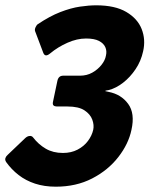

<svg xmlns="http://www.w3.org/2000/svg" viewBox="-23 -698 563 723"><path d="M187 5Q144 5 109 -6.5Q74 -18 47 -39Q20 -60 0 -88Q-5 -96 -2.5 -103Q0 -110 6 -115L71 -177Q79 -185 88 -186Q97 -187 102 -180Q122 -154 149.5 -138Q177 -122 214 -122Q245 -122 269 -134.5Q293 -147 308 -167Q323 -187 328 -209Q332 -227 324.5 -247.5Q317 -268 295 -282.5Q273 -297 231 -297Q222 -297 213 -297Q204 -297 191 -297Q183 -297 178.5 -301Q174 -305 177 -317L193 -393Q197 -413 215 -413Q226 -413 243 -413Q260 -413 278 -413Q304 -413 324.5 -424.5Q345 -436 359 -453.5Q373 -471 376 -489Q380 -506 373.5 -520.5Q367 -535 349.5 -544Q332 -553 301 -553Q267 -553 231 -537Q195 -521 166 -497Q147 -481 140 -499L109 -581Q107 -588 111.5 -596.5Q116 -605 118 -606Q164 -637 204 -652.5Q244 -668 278 -673Q312 -678 339 -678Q410 -678 452.5 -653Q495 -628 510.5 -588.5Q526 -549 516 -505Q508 -468 487.5 -437.5Q467 -407 440.5 -386.5Q414 -366 387 -359Q380 -358 376.5 -357Q373 -356 373 -355Q373 -355 386 -352Q433 -343 459.5 -307Q486 -271 472 -209Q461 -156 422.5 -106.5Q384 -57 324 -26Q264 5 187 5Z"/></svg>

Font: Glory ExtraBold
Style: Italic
Weight: 800
Italic angle: -12°
Version: Version 1.011